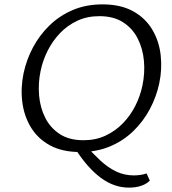

<svg xmlns="http://www.w3.org/2000/svg" viewBox="-20 -687 786 879"><path d="M347 9Q265 9 209 -21.5Q153 -52 121.5 -104Q90 -156 82 -220.5Q74 -285 88 -352Q101 -413 130.5 -469Q160 -525 206 -570Q252 -615 313 -641Q374 -667 449 -667Q532 -667 588.5 -636Q645 -605 676.5 -552.5Q708 -500 715.5 -435.5Q723 -371 709 -305Q696 -244 666 -187.5Q636 -131 590 -86.5Q544 -42 483 -16.5Q422 9 347 9ZM362 -45Q418 -45 463 -66Q508 -87 542.5 -122.5Q577 -158 599.5 -202.5Q622 -247 632 -295Q644 -352 639 -408Q634 -464 610.5 -510.5Q587 -557 543.5 -585Q500 -613 435 -613Q379 -613 334 -592Q289 -571 255 -535.5Q221 -500 198.5 -455.5Q176 -411 166 -363Q154 -306 159 -249.5Q164 -193 187.5 -147Q211 -101 254 -73Q297 -45 362 -45ZM367 -27Q404 15 439 47.5Q474 80 511.5 98Q549 116 593 116Q606 116 621.5 114Q637 112 651 107L666 140Q651 154 633.5 161Q616 168 599.5 170Q583 172 571 172Q502 172 441.5 127Q381 82 327 -2Z"/></svg>

Font: Ysabeau Office
Style: Italic
Weight: 400
Italic angle: -12°
Designer: Christian Thalmann (Catharsis Fonts)
Version: Version 2.001;gftools[0.9.30]; featfreeze: tnum,lnum,ss02